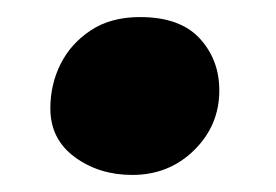

<svg xmlns="http://www.w3.org/2000/svg" viewBox="-20 -465 323 225"><path d="M135 -260Q96 -260 67.5 -281Q39 -302 39 -338Q39 -366 51 -390Q63 -414 86.5 -429.5Q110 -445 144 -445Q191 -445 214 -420Q237 -395 237 -359Q237 -318 207.5 -289Q178 -260 135 -260Z"/></svg>

Font: Playpen Sans Arabic
Style: Bold
Weight: 700
Version: Version 2.000